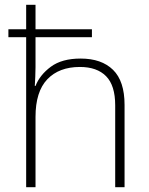

<svg xmlns="http://www.w3.org/2000/svg" viewBox="-20 -846 622 800"><path d="M128 -826V-724H363V-691H128V-566Q128 -544 127 -526.5Q126 -509 125 -488H128Q146 -534 192 -568Q238 -602 316 -602Q403 -602 451 -555Q499 -508 499 -409V-66H460V-407Q460 -490 422 -528.5Q384 -567 313 -567Q226 -567 177 -515.5Q128 -464 128 -359V-66H89V-691H15V-724H89V-826Z"/></svg>

Font: Noto Sans Malayalam UI ExtraLight
Style: Regular
Weight: 200
Designer: Jelle Bosma - Monotype Design Team
Foundry: Monotype Imaging Inc.
Version: Version 2.104; ttfautohint (v1.8.4.7-5d5b)